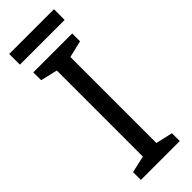

<svg xmlns="http://www.w3.org/2000/svg" viewBox="-281 -878 901 901"><g transform="rotate(-45 169.5 -427.5)"><path d="M298 0H40V-52L124 -71V-642L40 -662V-714H298V-662L214 -642V-71L298 -52ZM318 -855V-784H21V-855Z"/></g></svg>

Font: Noto Sans Mandaic
Style: Regular
Weight: 400
Designer: Monotype Design Team
Foundry: Monotype Imaging Inc.
Version: Version 2.002; ttfautohint (v1.8.4.7-5d5b)